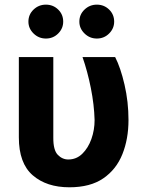

<svg xmlns="http://www.w3.org/2000/svg" viewBox="-20 -789 629 819"><path d="M60.4 -545.5H207.4V-201.7Q207 -148.8 226.4 -128.7Q245.7 -108.7 271.3 -108.7Q306.1 -108.7 331.1 -133.2Q356.2 -157.7 369.9 -196.2Q383.5 -234.7 383.5 -277Q381.7 -342.3 367.5 -413.5Q353.3 -484.7 332 -545.5H471.2Q494.3 -500.7 511.2 -427.7Q528.1 -354.8 528.1 -277Q528.1 -196.4 502.1 -131.4Q476.2 -66.4 420.6 -28.2Q365.1 9.9 275.9 9.9Q178.6 9.9 119.5 -41.4Q60.4 -92.7 60.4 -203.1ZM175.8 -624.6Q145.2 -624.6 123.2 -646.1Q101.2 -667.6 101.2 -696.7Q101.2 -727.3 123.2 -748.2Q145.2 -769.2 175.8 -769.2Q206.7 -769.2 228.2 -748.2Q249.6 -727.3 249.6 -696.7Q249.6 -667.6 228.2 -646.1Q206.7 -624.6 175.8 -624.6ZM393.1 -624.6Q362.6 -624.6 340.6 -646.1Q318.5 -667.6 318.5 -696.7Q318.5 -727.3 340.6 -748.2Q362.6 -769.2 393.1 -769.2Q424 -769.2 445.5 -748.2Q467 -727.3 467 -696.7Q467 -667.6 445.5 -646.1Q424 -624.6 393.1 -624.6Z"/></svg>

Font: Inter UI
Style: Bold
Weight: 700
Designer: Rasmus Andersson
Foundry: rsms
Version: 3.2;8d6f07862